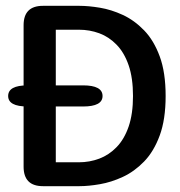

<svg xmlns="http://www.w3.org/2000/svg" viewBox="-20 -639 618 659"><path d="M74.5 -273.5Q8 -273.5 8 -309.5Q8 -346 74.5 -346H265Q332 -346 332 -309.5Q332 -273.5 265 -273.5ZM252.5 -619Q284 -619 323 -612.5Q362 -606 401.5 -587.8Q441 -569.5 474.5 -535Q508 -500.5 528.2 -445.5Q548.5 -390.5 548.5 -309.5Q548.5 -229 528.2 -174Q508 -119 474.5 -84.5Q441 -50 401.5 -31.8Q362 -13.5 323 -6.8Q284 0 252.5 0H127.5Q61 0 61 -67V-552.5Q61 -619 127.5 -619ZM251 -82Q287.5 -82 320.8 -94.5Q354 -107 380.2 -134Q406.5 -161 421.5 -204.5Q436.5 -248 436.5 -309.5Q436.5 -371.5 421.5 -415Q406.5 -458.5 380.2 -485.5Q354 -512.5 320.8 -524.8Q287.5 -537 251 -537H171.5V-82Z"/></svg>

Font: Sono Medium
Style: Regular
Weight: 500
Designer: Tyler Finck
Foundry: Tyler Finck
Version: Version 2.112